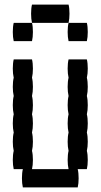

<svg xmlns="http://www.w3.org/2000/svg" viewBox="-20 -820 440 840"><path d="M364 -440Q364 -417 360 -400Q364 -384 364 -360Q364 -337 360 -320Q364 -304 364 -280Q364 -257 360 -240Q364 -224 364 -200Q364 -177 360 -160Q364 -144 364 -120Q364 -97 360 -80H320Q324 -64 324 -40Q324 -17 320 0H80Q76 -17 76 -40Q76 -64 80 -80H40Q36 -97 36 -120Q36 -144 40 -160Q36 -177 36 -200Q36 -224 40 -240Q36 -257 36 -280Q36 -304 40 -320Q36 -337 36 -360Q36 -384 40 -400Q36 -417 36 -440Q36 -464 40 -480Q36 -497 36 -520Q36 -544 40 -560H120Q124 -544 124 -520Q124 -497 120 -480Q124 -464 124 -440Q124 -417 120 -400Q124 -384 124 -360Q124 -337 120 -320Q124 -304 124 -280Q124 -257 120 -240Q124 -224 124 -200Q124 -177 120 -160Q124 -144 124 -120Q124 -97 120 -80H280Q276 -97 276 -120Q276 -144 280 -160Q276 -177 276 -200Q276 -224 280 -240Q276 -257 276 -280Q276 -304 280 -320Q276 -337 276 -360Q276 -384 280 -400Q276 -417 276 -440Q276 -464 280 -480Q276 -497 276 -520Q276 -544 280 -560H360Q364 -544 364 -520Q364 -497 360 -480Q364 -464 364 -440ZM280 -800Q284 -784 284 -760Q284 -737 280 -720H120Q116 -737 116 -760Q116 -784 120 -800ZM120 -720Q124 -704 124 -680Q124 -657 120 -640H40Q36 -657 36 -680Q36 -704 40 -720ZM360 -720Q364 -704 364 -680Q364 -657 360 -640H280Q276 -657 276 -680Q276 -704 280 -720Z"/></svg>

Font: VT323
Style: Regular
Weight: 400
Monospace: yes
Designer: Peter Hull
Version: Version 2.000